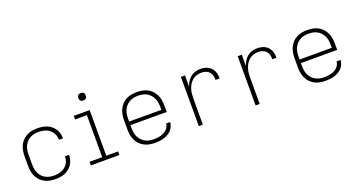

<svg xmlns="http://www.w3.org/2000/svg" viewBox="-44 -1303 3538 1905"><g transform="rotate(-20 1725.0 -350.5)"><path d="M298 8Q269 8 240.5 2.5Q212 -3 186.5 -16.5Q161 -30 141 -51Q121 -72 109 -98Q97 -124 92 -152.5Q87 -181 87 -210V-310Q87 -339 92 -367.5Q97 -396 109 -422Q121 -448 141 -469Q161 -490 186.5 -503.5Q212 -517 240.5 -522.5Q269 -528 298 -528Q324 -528 349.5 -524.5Q375 -521 399.5 -511Q424 -501 444.5 -484.5Q465 -468 479 -446Q493 -424 500 -398.5Q507 -373 507 -347H464Q464 -367 458.5 -387.5Q453 -408 441.5 -425Q430 -442 414 -455Q398 -468 378.5 -476Q359 -484 338.5 -487Q318 -490 298 -490Q274 -490 251 -485Q228 -480 207.5 -469Q187 -458 171.5 -440Q156 -422 146.5 -401Q137 -380 133.5 -356.5Q130 -333 130 -310V-210Q130 -187 133.5 -163.5Q137 -140 146.5 -119Q156 -98 171.5 -80Q187 -62 207.5 -51Q228 -40 251 -35Q274 -30 298 -30Q318 -30 338.5 -33Q359 -36 378.5 -44Q398 -52 414 -65Q430 -78 441.5 -95Q453 -112 458.5 -132.5Q464 -153 464 -173H507Q507 -147 500 -121.5Q493 -96 479 -74Q465 -52 444.5 -35.5Q424 -19 399.5 -9Q375 1 349.5 4.5Q324 8 298 8Z M674 0V-38H808V-482H683V-520H851V-38H976V0ZM825 -631Q817 -631 809.5 -633Q802 -635 796 -641Q790 -647 788 -654.5Q786 -662 786 -670Q786 -678 788 -685.5Q790 -693 796 -699Q802 -705 809.5 -707Q817 -709 825 -709Q833 -709 840.5 -707Q848 -705 854 -699Q860 -693 862 -685.5Q864 -678 864 -670Q864 -662 862 -654.5Q860 -647 854 -641Q848 -635 840.5 -633Q833 -631 825 -631Z M1352 8Q1323 8 1294 3Q1265 -2 1239 -15.5Q1213 -29 1192.5 -50Q1172 -71 1159.5 -97Q1147 -123 1142 -152Q1137 -181 1137 -210V-310Q1137 -339 1142 -367.5Q1147 -396 1159.5 -422Q1172 -448 1192 -469.5Q1212 -491 1238 -504.5Q1264 -518 1292.5 -523Q1321 -528 1350 -528Q1379 -528 1407.5 -523Q1436 -518 1462 -504.5Q1488 -491 1508 -469.5Q1528 -448 1540.5 -422Q1553 -396 1558 -367.5Q1563 -339 1563 -310V-241H1180V-210Q1180 -186 1183.5 -163Q1187 -140 1197 -118.5Q1207 -97 1223.5 -79.5Q1240 -62 1260.5 -50.5Q1281 -39 1304.5 -34.5Q1328 -30 1352 -30Q1370 -30 1388 -32Q1406 -34 1423.5 -38.5Q1441 -43 1457.5 -51.5Q1474 -60 1487.5 -72.5Q1501 -85 1509 -101.5Q1517 -118 1518 -136H1561Q1559 -113 1550 -91Q1541 -69 1525 -51.5Q1509 -34 1488 -22.5Q1467 -11 1444.5 -4Q1422 3 1398.5 5.5Q1375 8 1352 8ZM1180 -279H1520V-310Q1520 -333 1516.5 -356.5Q1513 -380 1503 -401.5Q1493 -423 1477 -440.5Q1461 -458 1440.5 -469.5Q1420 -481 1396.5 -485.5Q1373 -490 1350 -490Q1327 -490 1303.5 -485.5Q1280 -481 1259.5 -469.5Q1239 -458 1223 -440.5Q1207 -423 1197 -401.5Q1187 -380 1183.5 -356.5Q1180 -333 1180 -310Z M1814 0V-520H1857V-399Q1865 -426 1879.5 -450Q1894 -474 1915.5 -492.5Q1937 -511 1964 -519.5Q1991 -528 2019 -528Q2040 -528 2060.5 -524.5Q2081 -521 2099 -512Q2117 -503 2131.5 -488Q2146 -473 2155 -454.5Q2164 -436 2167 -415.5Q2170 -395 2170 -374H2127Q2127 -397 2121.5 -419.5Q2116 -442 2101 -458.5Q2086 -475 2064 -482.5Q2042 -490 2019 -490Q1994 -490 1969 -482.5Q1944 -475 1924.5 -459Q1905 -443 1891.5 -421.5Q1878 -400 1870 -375.5Q1862 -351 1859.5 -326Q1857 -301 1857 -276V0Z M2414 0V-520H2457V-399Q2465 -426 2479.5 -450Q2494 -474 2515.5 -492.5Q2537 -511 2564 -519.5Q2591 -528 2619 -528Q2640 -528 2660.5 -524.5Q2681 -521 2699 -512Q2717 -503 2731.5 -488Q2746 -473 2755 -454.5Q2764 -436 2767 -415.5Q2770 -395 2770 -374H2727Q2727 -397 2721.5 -419.5Q2716 -442 2701 -458.5Q2686 -475 2664 -482.5Q2642 -490 2619 -490Q2594 -490 2569 -482.5Q2544 -475 2524.5 -459Q2505 -443 2491.5 -421.5Q2478 -400 2470 -375.5Q2462 -351 2459.5 -326Q2457 -301 2457 -276V0Z M3152 8Q3123 8 3094 3Q3065 -2 3039 -15.5Q3013 -29 2992.5 -50Q2972 -71 2959.5 -97Q2947 -123 2942 -152Q2937 -181 2937 -210V-310Q2937 -339 2942 -367.5Q2947 -396 2959.5 -422Q2972 -448 2992 -469.5Q3012 -491 3038 -504.5Q3064 -518 3092.5 -523Q3121 -528 3150 -528Q3179 -528 3207.5 -523Q3236 -518 3262 -504.5Q3288 -491 3308 -469.5Q3328 -448 3340.5 -422Q3353 -396 3358 -367.5Q3363 -339 3363 -310V-241H2980V-210Q2980 -186 2983.5 -163Q2987 -140 2997 -118.5Q3007 -97 3023.5 -79.5Q3040 -62 3060.5 -50.5Q3081 -39 3104.5 -34.5Q3128 -30 3152 -30Q3170 -30 3188 -32Q3206 -34 3223.5 -38.5Q3241 -43 3257.5 -51.5Q3274 -60 3287.5 -72.5Q3301 -85 3309 -101.5Q3317 -118 3318 -136H3361Q3359 -113 3350 -91Q3341 -69 3325 -51.5Q3309 -34 3288 -22.5Q3267 -11 3244.5 -4Q3222 3 3198.5 5.5Q3175 8 3152 8ZM2980 -279H3320V-310Q3320 -333 3316.5 -356.5Q3313 -380 3303 -401.5Q3293 -423 3277 -440.5Q3261 -458 3240.5 -469.5Q3220 -481 3196.5 -485.5Q3173 -490 3150 -490Q3127 -490 3103.5 -485.5Q3080 -481 3059.5 -469.5Q3039 -458 3023 -440.5Q3007 -423 2997 -401.5Q2987 -380 2983.5 -356.5Q2980 -333 2980 -310Z"/></g></svg>

Font: Zed Sans Extralight Extended
Style: Regular
Weight: 200
Width: 7
Designer: Belleve Invis
Foundry: Belleve Invis
Version: Version 1.0.0; ttfautohint (v1.8.4)